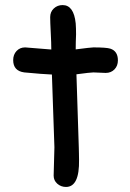

<svg xmlns="http://www.w3.org/2000/svg" viewBox="-20 -702 511 753"><path d="M394.5 -416Q384.3 -416 370.4 -417Q356.4 -418 346.2 -418Q335 -418 279.8 -410.6L289.1 -122.1L289.6 -100.6L290 -75.7Q292 31.2 238.8 31.2Q219.2 31.2 204.8 18.6Q190.4 5.9 190.4 -13.2Q190.4 -31.7 191.9 -68.8Q193.4 -106 193.4 -124.5L183.6 -409.7Q147.9 -411.1 75.2 -418Q31.7 -423.8 31.7 -466.3Q31.7 -487.8 44.9 -502Q58.1 -516.1 78.6 -516.1L181.2 -507.8Q181.2 -532.7 179 -574.5Q176.8 -616.2 176.8 -634.8Q176.8 -655.3 190.9 -668.7Q205.1 -682.1 225.6 -682.1Q269.5 -682.1 276.9 -610.4Q278.3 -592.3 278.3 -566.9L277.3 -538.6L276.9 -508.3Q337.4 -516.1 346.2 -516.1Q397 -516.1 412.6 -511.2Q442.4 -501.5 442.4 -465.3Q442.4 -443.8 429 -429.9Q415.5 -416 394.5 -416Z"/></svg>

Font: Candra Sangkala
Style: Regular
Weight: 400
Designer: R.S. Wihananto
Foundry: R.S. Wihananto
Version: Version 2.0.1